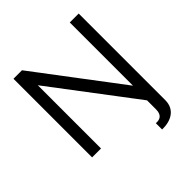

<svg xmlns="http://www.w3.org/2000/svg" viewBox="-247 -922 1295 1295"><g transform="rotate(-45 400.0 -274.5)"><path d="M711 -750H626V-147L170 -750H89V0H174V-603L623 -10V76C623 131 592 144 556 141V201C641 203 711 165 711 76Z"/></g></svg>

Font: Oakes
Style: Regular
Weight: 400
Designer: Samuel Oakes
Foundry: Samuel Oakes
Version: Version 1.003;PS 001.003;hotconv 1.0.88;makeotf.lib2.5.64775